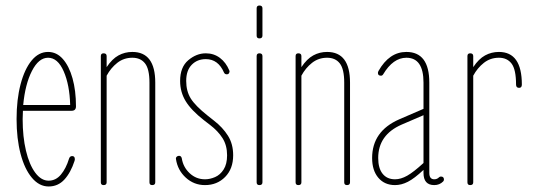

<svg xmlns="http://www.w3.org/2000/svg" viewBox="-20 -670 1929 695"><path d="M156 5Q122 5 95.5 -26.5Q69 -58 54.5 -113Q40 -168 40 -239Q40 -310 54.5 -365Q69 -420 94.5 -451Q120 -482 154 -482Q185 -482 207.5 -456.5Q230 -431 242.5 -386.5Q255 -342 255 -285Q255 -269 239 -269H63Q62 -254 62 -239Q62 -175 74 -124.5Q86 -74 107.5 -45Q129 -16 156 -16Q182 -16 200.5 -38Q219 -60 230 -96Q233 -105 241 -105Q248 -105 250 -99.5Q252 -94 250 -88Q236 -45 213 -20Q190 5 156 5ZM154 -461Q120 -461 95.5 -413Q71 -365 64 -290H234Q232 -363 210.5 -412Q189 -461 154 -461Z M355 0Q345 0 345 -10V-467Q345 -477 355 -477Q366 -477 366 -467V-427Q386 -457 409 -469.5Q432 -482 459 -482Q542 -482 542 -371V-10Q542 0 531 0Q521 0 521 -10V-371Q521 -420 505 -440.5Q489 -461 459 -461Q428 -461 404.5 -442.5Q381 -424 366 -396V-10Q366 0 355 0Z M722 0Q682 0 652.5 -27Q623 -54 617 -94Q616 -99 619.5 -102.5Q623 -106 628 -106Q636 -106 638 -97Q643 -65 666.5 -43Q690 -21 722 -21Q740 -21 758.5 -29Q777 -37 789.5 -56.5Q802 -76 802 -108Q802 -144 785.5 -170Q769 -196 740 -218L718 -235Q672 -271 652 -304Q632 -337 632 -377Q632 -427 661.5 -452Q691 -477 725 -477Q754 -477 776 -460.5Q798 -444 810 -415Q812 -411 809.5 -406Q807 -401 801 -401Q794 -401 791 -407Q770 -456 725 -456Q694 -456 674 -435.5Q654 -415 654 -377Q654 -340 670.5 -313.5Q687 -287 731 -252L755 -233Q786 -209 805 -179Q824 -149 824 -108Q824 -59 795 -29.5Q766 0 722 0Z M919 -531Q909 -531 909 -541V-640Q909 -650 919 -650Q930 -650 930 -640V-541Q930 -531 919 -531ZM919 0Q909 0 909 -10V-467Q909 -477 919 -477Q930 -477 930 -467V-10Q930 0 919 0Z M1060 0Q1050 0 1050 -10V-467Q1050 -477 1060 -477Q1071 -477 1071 -467V-427Q1091 -457 1114 -469.5Q1137 -482 1164 -482Q1247 -482 1247 -371V-10Q1247 0 1236 0Q1226 0 1226 -10V-371Q1226 -420 1210 -440.5Q1194 -461 1164 -461Q1133 -461 1109.5 -442.5Q1086 -424 1071 -396V-10Q1071 0 1060 0Z M1410 0Q1372 0 1349.5 -26.5Q1327 -53 1327 -98Q1327 -195 1425 -238L1513 -276V-371Q1513 -461 1451 -461Q1403 -461 1367 -401Q1364 -396 1359 -396Q1348 -396 1348 -406Q1348 -409 1350 -413Q1389 -482 1451 -482Q1534 -482 1534 -371V-44Q1534 -21 1552 -21Q1562 -21 1569 -28Q1572 -31 1576 -31Q1587 -31 1587 -20Q1587 -16 1584 -13Q1571 0 1552 0Q1513 0 1513 -44V-55Q1480 -24 1456.5 -12Q1433 0 1410 0ZM1349 -98Q1349 -61 1365 -41Q1381 -21 1410 -21Q1431 -21 1454 -34Q1477 -47 1513 -80V-253L1434 -219Q1349 -182 1349 -98Z M1682 0Q1672 0 1672 -10V-467Q1672 -477 1682 -477Q1693 -477 1693 -467V-427Q1713 -457 1736 -469.5Q1759 -482 1786 -482Q1869 -482 1869 -364Q1869 -352 1859 -352Q1848 -352 1848 -364Q1848 -418 1832 -439.5Q1816 -461 1786 -461Q1755 -461 1731.5 -442.5Q1708 -424 1693 -396V-10Q1693 0 1682 0Z"/></svg>

Font: Zen Loop
Style: Regular
Weight: 400
Designer: Yoshimichi Ohira
Foundry: A-1 Corp ZenFonts
Version: Version 1.000; ttfautohint (v1.8.3)